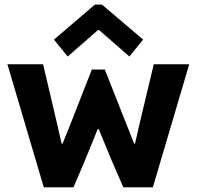

<svg xmlns="http://www.w3.org/2000/svg" viewBox="-20 -800 840 820"><path d="M11.7 -525.4H164.1L221.7 -280.3L243.2 -186.5H247.1L271.5 -246.1L372.1 -502.9H427.7L529.3 -246.1L552.7 -186.5H556.6L578.1 -280.3L636.7 -525.4H788.1L632.8 0H506.8L460 -107.4L401.4 -249H397.5L339.8 -107.4L293.9 0H167ZM210.4 -630.9 385.3 -780.3H415.5L591.3 -630.9L532.7 -558.6L402.8 -671.9H398.9L269 -558.6Z"/></svg>

Font: Reddit Sans Strawberry ExBold
Style: Regular
Weight: 800
Designer: Stephen Hutchings
Foundry: Reddit
Version: Version 1.013